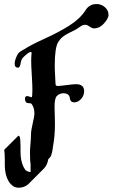

<svg xmlns="http://www.w3.org/2000/svg" viewBox="-35 -795 546 931"><path d="M113.3 39.1Q113.3 39.1 113.3 32.2Q113.3 32.2 113.3 0Q110.4 -11.7 110.4 -59.6Q110.4 -71.3 112.8 -97.7Q115.2 -124 115.2 -140.6Q115.2 -162.1 123.5 -196.3Q131.8 -230.5 131.8 -246.1Q131.8 -272.5 118.2 -291Q115.2 -294.9 104.5 -294.9Q93.8 -294.9 90.8 -299.8Q85.9 -307.6 85.9 -315.4Q85.9 -329.1 96.7 -329.1Q100.6 -329.1 108.4 -326.2Q116.2 -323.2 118.2 -323.2Q122.1 -323.2 122.1 -358.4Q122.1 -384.8 119.1 -431.2Q116.2 -477.5 116.2 -498Q116.2 -508.8 116.7 -518.1Q117.2 -527.3 117.7 -532.7Q118.2 -538.1 118.2 -539.1Q118.2 -543 114.3 -543Q103.5 -543 76.2 -515.6Q71.3 -510.7 68.4 -502Q65.4 -493.2 64.5 -485.8Q63.5 -478.5 60.5 -472.7Q57.6 -466.8 52.7 -466.8Q36.1 -466.8 36.1 -486.3Q36.1 -502.9 48.8 -528.3Q52.7 -536.1 57.6 -540.5Q62.5 -544.9 71.8 -550.3Q81.1 -555.7 85 -557.6Q114.3 -577.1 181.2 -607.4Q248 -637.7 300.3 -670.4Q352.5 -703.1 378.9 -744.1Q397.5 -775.4 433.6 -775.4Q456.1 -775.4 473.6 -760.3Q491.2 -745.1 491.2 -722.7Q491.2 -703.1 462.9 -674.8Q443.4 -657.2 420.9 -657.2Q412.1 -657.2 399.9 -666Q387.7 -674.8 379.9 -674.8Q371.1 -674.8 365.2 -672.4Q359.4 -669.9 349.6 -663.1Q339.8 -656.2 336.9 -654.3Q327.1 -648.4 304.7 -637.7Q282.2 -627 270 -617.2Q257.8 -607.4 247.1 -590.8Q230.5 -563.5 230.5 -477.5Q230.5 -456.1 232.4 -423.8Q234.4 -391.6 234.4 -386.7Q234.4 -377.9 247.1 -377.9Q252 -377.9 261.7 -379.4Q271.5 -380.9 275.4 -380.9Q279.3 -380.9 299.8 -383.8Q320.3 -386.7 334 -386.7Q373 -386.7 373 -352.5Q373 -332 358.4 -315.4Q343.8 -298.8 325.2 -298.8Q313.5 -298.8 308.6 -305.7Q303.7 -312.5 303.2 -320.8Q302.7 -329.1 295.4 -335.9Q288.1 -342.8 272.5 -342.8Q254.9 -342.8 241.2 -330.1Q229.5 -319.3 229.5 -276.4Q229.5 -265.6 230.5 -237.8Q231.4 -210 231.4 -193.4Q231.4 -134.8 222.7 -89.8Q221.7 -85.9 220.7 -75.7Q219.7 -65.4 218.3 -60.1Q216.8 -54.7 214.8 -46.9Q212.9 -39.1 209 -33.7Q205.1 -28.3 199.2 -23.4Q194.3 5.9 176.8 23.4L107.4 92.8L101.6 98.6Q82 115.2 55.7 115.2Q35.2 115.2 22.5 102.5L15.6 95.7L10.7 89.8Q-11.7 57.6 -11.7 2.9V-21.5Q-11.7 -51.8 -14.6 -68.4L54.7 -137.7L61.5 -130.9Q64.5 -114.3 64.5 -83V-59.6Q64.5 -4.9 86.9 27.3L89.8 31.2Q102.5 39.1 113.3 39.1Z"/></svg>

Font: Isabella
Style: Medium
Weight: 500
Designer: John Stracke
Version: Version 001.202